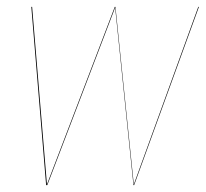

<svg xmlns="http://www.w3.org/2000/svg" viewBox="-20 -537 597 557"><path d="M557.1 -517.1 369.1 0H367.2L314 -515.1L117.2 0H113.8L70.8 -517.1H73.2L116.2 -2L313 -517.1H314.9L368.2 -2L555.2 -517.1Z"/></svg>

Font: Fira Sans Compressed Two
Style: Italic
Weight: 100
Width: 3
Italic angle: -8°
Designer: Carrois Corporate & Edenspiekermann AG
Foundry: Carrois Corporate GbR & Edenspiekermann AG
Version: Version 4.203;PS 004.203;hotconv 1.0.88;makeotf.lib2.5.64775